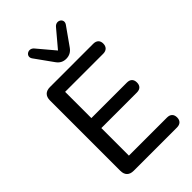

<svg xmlns="http://www.w3.org/2000/svg" viewBox="-277 -1045 1143 1143"><g transform="rotate(-45 294.5 -473.5)"><path d="M326 -755C351 -755 372 -765 388 -788L468 -901C491 -935 444 -965 417 -933L326 -825L235 -933C208 -965 161 -934 184 -901L265 -788C281 -765 301 -755 326 -755ZM503 0C530 0 546 -15 546 -42C546 -69 530 -84 503 -84H182V-316H481C509 -316 524 -331 524 -358C524 -385 509 -400 481 -400H182V-621H503C530 -621 546 -637 546 -664C546 -690 530 -705 503 -705H138C102 -705 82 -685 82 -649V-56C82 -20 102 0 138 0Z"/></g></svg>

Font: Nunito SemiBold
Style: Regular
Weight: 600
Designer: Vernon Adams
Foundry: Vernon Adams
Version: Version 3.602